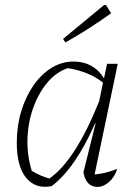

<svg xmlns="http://www.w3.org/2000/svg" viewBox="-20 -730 541 755"><path d="M183 2Q119 14 82.5 -31Q46 -76 46 -169Q46 -235 63.5 -292.5Q81 -350 111.5 -394Q142 -438 182.5 -463Q223 -488 269 -488Q348 -488 389 -422L401 -479H443L352 -44Q393 -47 441 -66Q431 -34 409 -14.5Q387 5 363 5Q319 5 308 -52L356 -245H354Q276 -68 183 2ZM105 -58Q122 -48 139 -40.5Q156 -33 174 -28Q276 -98 370 -332L385 -405Q332 -448 247 -462Q201 -447 166 -405Q131 -363 110.5 -305.5Q90 -248 88 -183.5Q86 -119 105 -58ZM237 -563 228 -577 389 -710H397L417 -678Q374 -647 329.5 -618.5Q285 -590 237 -563Z"/></svg>

Font: Piazzolla ExtraLight
Style: Italic
Weight: 200
Italic angle: -11.3°
Designer: Juan Pablo del Peral
Foundry: Huerta Tipografica
Version: Version 1.330